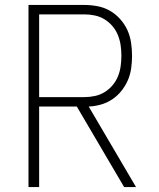

<svg xmlns="http://www.w3.org/2000/svg" viewBox="-20 -755 640 775"><path d="M95 0V-735H320Q347 -735 373.5 -730Q400 -725 423 -712Q446 -699 464.5 -678.5Q483 -658 494 -634Q505 -610 509 -583Q513 -556 513 -530Q513 -505 509.5 -479.5Q506 -454 496 -431Q486 -408 470 -388Q454 -368 433 -354Q412 -340 387.5 -333Q363 -326 338 -325L529 0H481L290 -325H138V0ZM138 -363H320Q342 -363 363 -367.5Q384 -372 402 -383Q420 -394 434 -410.5Q448 -427 456 -446.5Q464 -466 467 -487.5Q470 -509 470 -530Q470 -551 467 -572Q464 -593 456 -613Q448 -633 434 -649.5Q420 -666 402 -677Q384 -688 363 -692.5Q342 -697 320 -697H138Z"/></svg>

Font: Iosevka Aile Extralight
Style: Regular
Weight: 200
Designer: Belleve Invis
Foundry: Belleve Invis
Version: Version 31.1.0; ttfautohint (v1.8.4)